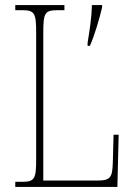

<svg xmlns="http://www.w3.org/2000/svg" viewBox="-20 -734 529 754"><path d="M40 0H441L446 -205H426L423 -94C421 -39 415 -25 363 -25H150V-606C150 -683 156 -694 206 -694H233V-714H40V-694H66C116 -694 122 -683 122 -606V-108C122 -31 116 -20 66 -20H40ZM324 -566V-554H333C352 -596 371 -663 381 -705V-714H341C340 -667 332 -615 324 -566Z"/></svg>

Font: Noto Serif Bengali Condensed Thin
Style: Regular
Weight: 100
Width: 3
Designer: Juan Bruce, Universal Thirst, Indian Type Foundry and the Monotype Design Team.
Foundry: Monotype Imaging Inc.
Version: Version 2.003